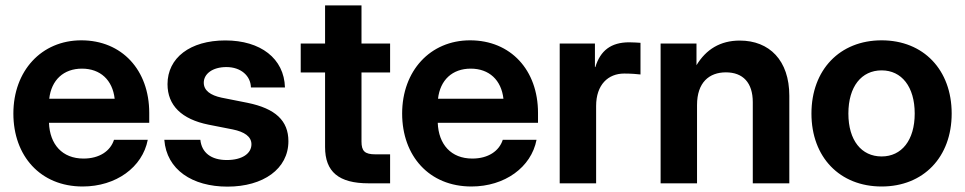

<svg xmlns="http://www.w3.org/2000/svg" viewBox="-20 -676 3559 708"><path d="M284.7 11.7C407.7 11.7 505.4 -59.1 524.9 -160.6H400.4C387.2 -119.1 346.7 -91.3 288.1 -91.3C209.5 -91.3 163.6 -143.6 160.6 -223.1H530.3V-259.8C530.3 -417.5 429.7 -527.3 279.8 -527.3C132.8 -527.3 29.3 -414.6 29.3 -257.3C29.3 -101.1 128.9 11.7 284.7 11.7ZM161.6 -312C169.4 -380.9 214.4 -422.9 282.2 -422.9C350.1 -422.9 395 -380.9 402.8 -312Z M818.8 12.2C950.7 12.2 1043.5 -53.2 1043.5 -155.3C1043.5 -231 995.6 -275.9 892.6 -296.9L796.9 -315.9C755.9 -324.7 731.4 -342.3 731.4 -371.1C731.4 -403.3 763.2 -428.7 814.9 -428.7C868.2 -428.7 904.3 -396.5 905.3 -353.5H1030.8C1027.8 -460.4 940.9 -526.9 811 -526.9C680.7 -526.9 597.7 -462.4 597.7 -365.7C597.7 -287.1 649.9 -236.3 749 -216.3L838.4 -198.7C881.3 -189.9 907.2 -172.4 907.2 -144C907.2 -109.9 873 -85.9 816.4 -85.9C758.3 -85.9 723.6 -113.3 718.8 -160.6H585.9C594.2 -50.3 689 12.2 818.8 12.2Z M1178.7 -656.2V-515.6H1088.9V-408.7H1178.7V-133.8C1178.7 -42.5 1229 0 1339.4 0H1418.5V-106.9H1364.3C1325.2 -106.9 1313 -118.7 1313 -154.3V-408.7H1418.5V-515.6H1313V-656.2Z M1718.3 11.7C1841.3 11.7 1939 -59.1 1958.5 -160.6H1834C1820.8 -119.1 1780.3 -91.3 1721.7 -91.3C1643.1 -91.3 1597.2 -143.6 1594.2 -223.1H1963.9V-259.8C1963.9 -417.5 1863.3 -527.3 1713.4 -527.3C1566.4 -527.3 1462.9 -414.6 1462.9 -257.3C1462.9 -101.1 1562.5 11.7 1718.3 11.7ZM1595.2 -312C1603 -380.9 1647.9 -422.9 1715.8 -422.9C1783.7 -422.9 1828.6 -380.9 1836.4 -312Z M2043.9 0H2178.2V-285.2C2178.2 -363.8 2222.7 -404.8 2281.7 -404.8C2305.7 -404.8 2332 -402.8 2341.8 -401.4V-518.1C2331.1 -518.6 2317.4 -520 2300.3 -520C2232.9 -520 2193.8 -489.3 2175.3 -428.7H2173.8V-515.6H2043.9Z M2550.3 -288.6C2550.3 -372.1 2595.2 -409.2 2656.7 -409.2C2719.7 -409.2 2755.9 -371.1 2755.9 -299.3V0H2890.6V-322.8C2890.6 -453.6 2816.9 -526.4 2708 -526.4C2635.7 -526.4 2583.5 -493.7 2548.3 -435.5V-515.6H2416V0H2550.3Z M3231 11.7C3385.3 11.7 3489.3 -96.7 3489.3 -257.3C3489.3 -418.5 3385.3 -527.3 3231 -527.3C3076.7 -527.3 2972.2 -418.5 2972.2 -257.3C2972.2 -96.2 3076.7 11.7 3231 11.7ZM3231 -99.1C3156.7 -99.1 3108.4 -158.2 3108.4 -257.3C3108.4 -356.9 3156.7 -416.5 3231 -416.5C3304.7 -416.5 3353 -356.4 3353 -257.3C3353 -158.7 3304.7 -99.1 3231 -99.1Z"/></svg>

Font: Raveo Display Display SemiBold
Style: Regular
Weight: 600
Designer: Jakub Foglar, Rasmus Andersson (Inter)
Foundry: Jakubfoglar.com
Version: Version 1.100;Glyphs 3.2.3 (3260)